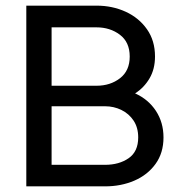

<svg xmlns="http://www.w3.org/2000/svg" viewBox="-20 -661 651 681"><path d="M73.3 -641V0H352.6Q409.4 0 456.5 -20.3Q503.6 -40.6 531.7 -79.6Q559.9 -118.6 559.9 -173.6Q559.9 -226.6 533.1 -267.6Q506.2 -308.6 459.2 -329.8Q491 -350 510.4 -383.1Q529.8 -416.1 529.8 -460.6Q529.8 -516.7 501.4 -557.1Q473.1 -597.6 425.9 -619.3Q378.7 -641 322.3 -641ZM163 -284.1H352.6Q384 -284.1 410.7 -270.9Q437.5 -257.8 453.8 -233.2Q470.2 -208.6 470.2 -173.6Q470.2 -123.3 436.2 -99.8Q402.3 -76.4 352.6 -76.4H163ZM322.3 -356.9H163V-564H322.3Q370.5 -564 405.3 -537.7Q440.1 -511.4 440.1 -460.6Q440.1 -410 405.6 -383.5Q371.1 -356.9 322.3 -356.9Z"/></svg>

Font: Estedad-VF-FD Black
Style: Regular
Weight: 900
Designer: Amin Abedi
Version: Version 4.000